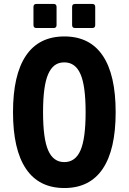

<svg xmlns="http://www.w3.org/2000/svg" viewBox="-20 -924 642 958"><path d="M161.6 -784.2Q147 -784.2 147 -798.8V-889.6Q147 -904.3 161.6 -904.3H247.6Q262.2 -904.3 262.2 -889.6V-798.8Q262.2 -784.2 247.6 -784.2ZM354.5 -784.2Q339.8 -784.2 339.8 -798.8V-889.6Q339.8 -904.3 354.5 -904.3H440.4Q455.1 -904.3 455.1 -889.6V-798.8Q455.1 -784.2 440.4 -784.2ZM301.3 14.2Q174.3 14.2 109.6 -81.8Q44.9 -177.7 44.9 -364.3Q44.9 -550.8 109.6 -646.5Q174.3 -742.2 301.3 -742.2Q427.7 -742.2 492.4 -646.7Q557.1 -551.3 557.1 -364.3Q557.1 -177.2 492.4 -81.5Q427.7 14.2 301.3 14.2ZM300.8 -115.2Q356.4 -115.2 381.8 -174.3Q407.2 -232.4 407.2 -364.3Q407.2 -495.6 381.8 -553.7Q356.4 -612.8 300.8 -612.8Q272 -612.8 252.4 -597.9Q232.9 -583 220.2 -553.7Q194.8 -495.6 194.8 -364.3Q194.8 -232.4 220.2 -174.3Q245.6 -115.2 300.8 -115.2Z"/></svg>

Font: Hack
Style: Bold
Weight: 700
Monospace: yes
Designer: Christopher Simpkins
Foundry: Christopher Simpkins
Version: Version 2.017